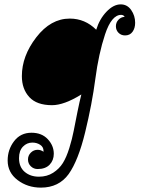

<svg xmlns="http://www.w3.org/2000/svg" viewBox="-20 -591 663 878"><path d="M510 -471Q510 -488 521.5 -500.5Q533 -513 550 -514Q545 -523 534 -523Q490 -523 460.5 -434Q431 -345 416 -230.5Q401 -116 369.5 13.5Q338 143 294 205Q249 267 167 267Q106 267 60.5 232.5Q15 198 15 143Q15 93 44.5 54.5Q74 16 124 16Q171 16 198.5 45.5Q226 75 226 112Q226 142 207 162Q188 182 152 182Q134 182 121 169.5Q108 157 108 138Q108 120 121 107Q134 94 152 94Q167 94 179 103V99Q179 81 163.5 71Q148 61 128 61Q103 61 85 79.5Q67 98 67 132Q67 173 93 195Q119 217 158 217Q195 217 223 199Q251 181 267.5 154.5Q284 128 297 86Q310 44 317 7.5Q324 -29 334 -78.5Q344 -128 352 -159Q273 -110 218 -110Q148 -110 114 -147Q80 -184 80 -243Q80 -335 146 -420.5Q212 -506 299 -506Q369 -506 420 -455Q435 -504 467 -537.5Q499 -571 532 -571Q562 -571 580 -545Q598 -519 598 -487Q598 -462 586 -445.5Q574 -429 552 -429Q534 -429 522 -441Q510 -453 510 -471Z"/></svg>

Font: Bonbon
Style: Regular
Weight: 400
Designer: Ksenia Erulevich
Foundry: Cyreal (www.cyreal.org)
Version: Version 1.001